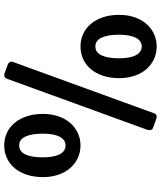

<svg xmlns="http://www.w3.org/2000/svg" viewBox="53 -795 756 902"><g transform="rotate(90 431.0 -344.0)"><path d="M350.1 1Q347.2 9.3 340.1 12.5Q333 15.6 326.2 13.2L282.2 -2.9Q275.4 -5.4 271.7 -12Q268.1 -18.6 271 -26.9L512.2 -689.9Q515.1 -698.2 522 -700.9Q528.8 -703.6 538.1 -700.2L580.1 -685.1Q588.4 -682.1 590.6 -674.3Q592.8 -666.5 589.8 -658.2ZM347.2 -525.9Q347.2 -482.9 335.7 -449.2Q324.2 -415.5 304.2 -392.1Q284.2 -368.7 257.1 -356.4Q230 -344.2 198.2 -344.2Q167 -344.2 139.9 -356.4Q112.8 -368.7 92.8 -392.1Q72.8 -415.5 61.3 -449.2Q49.8 -482.9 49.8 -525.9Q49.8 -565.4 61 -598.1Q72.3 -630.9 92.3 -653.8Q112.3 -676.8 139.4 -689.5Q166.5 -702.1 198.2 -702.1Q230 -702.1 257.3 -689.5Q284.7 -676.8 304.7 -653.8Q324.7 -630.9 335.9 -598.1Q347.2 -565.4 347.2 -525.9ZM253.9 -525.9Q253.9 -549.8 250.5 -569.3Q247.1 -588.9 240.2 -602.8Q233.4 -616.7 222.9 -624.3Q212.4 -631.8 198.2 -631.8Q184.6 -631.8 174.1 -624.3Q163.6 -616.7 156.7 -602.8Q149.9 -588.9 146.5 -569.3Q143.1 -549.8 143.1 -525.9Q143.1 -472.7 156.7 -443.4Q170.4 -414.1 198.2 -414.1Q226.6 -414.1 240.2 -443.4Q253.9 -472.7 253.9 -525.9ZM812 -168Q812 -125 800.5 -91.1Q789.1 -57.1 769 -33.7Q749 -10.3 721.9 2Q694.8 14.2 663.1 14.2Q631.8 14.2 605 2Q578.1 -10.3 558.1 -33.7Q538.1 -57.1 526.6 -91.1Q515.1 -125 515.1 -168Q515.1 -207.5 526.4 -240.2Q537.6 -272.9 557.6 -295.9Q577.6 -318.8 604.7 -331.5Q631.8 -344.2 663.1 -344.2Q694.8 -344.2 722.2 -331.5Q749.5 -318.8 769.5 -295.9Q789.6 -272.9 800.8 -240.2Q812 -207.5 812 -168ZM719.2 -168Q719.2 -191.9 715.8 -211.4Q712.4 -231 705.6 -244.9Q698.7 -258.8 688 -266.4Q677.2 -273.9 663.1 -273.9Q649.4 -273.9 638.9 -266.4Q628.4 -258.8 621.6 -244.9Q614.7 -231 611.3 -211.4Q607.9 -191.9 607.9 -168Q607.9 -114.7 621.6 -85.4Q635.3 -56.2 663.1 -56.2Q691.9 -56.2 705.6 -85.4Q719.2 -114.7 719.2 -168Z"/></g></svg>

Font: New Telegraph
Style: Bold
Weight: 700
Designer: Frank Baranowski
Foundry: Frank Baranowski
Version: Version 3.001